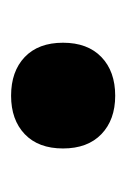

<svg xmlns="http://www.w3.org/2000/svg" viewBox="41 -438 232 355"><g transform="rotate(-90 157.5 -261.0)"><path d="M157.5 -357Q202.5 -357 229 -331.8Q255.5 -306.5 255.5 -261Q255.5 -215.5 229 -190Q202.5 -164.5 157.5 -164.5Q113 -164.5 86.5 -190Q60 -215.5 60 -261Q60 -306.5 86.5 -331.8Q113 -357 157.5 -357Z"/></g></svg>

Font: Newsreader Caption SemiBold
Style: Regular
Weight: 600
Designer: Hugues Gentile
Foundry: Production Type
Version: Version 1.001